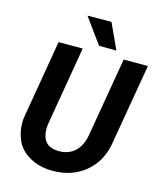

<svg xmlns="http://www.w3.org/2000/svg" viewBox="-131 -995 922 1100"><g transform="rotate(15 329.5 -445.0)"><path d="M391.6 -901.4 249.5 -900.4 358.4 -750.5 461.4 -750ZM515.1 -710.9 435.1 -241.7C419.9 -154.3 367.7 -107.9 292.5 -107.9C290.5 -107.9 288.1 -107.9 286.1 -107.9C230 -109.9 198.2 -137.2 191.9 -189.9C190.9 -197.3 190.4 -205.1 190.4 -212.9C190.4 -221.7 190.9 -231.4 192.4 -241.2L272 -710.9H128.9L49.3 -241.7C47.9 -230 47.4 -218.8 47.4 -207.5C47.4 -172.9 55.2 -138.2 70.3 -104.5C85.9 -70.8 112.3 -43.9 149.4 -22.9C186 -2 229.5 9.3 279.8 10.3C282.2 10.3 284.2 10.3 286.6 10.3C363.8 10.3 428.7 -12.2 481.9 -57.1C535.2 -102.1 567.4 -163.6 578.6 -242.2L658.7 -710.9Z"/></g></svg>

Font: Roboto
Style: Bold Italic
Weight: 700
Italic angle: -12°
Designer: Google
Version: Version 2.137; 2017